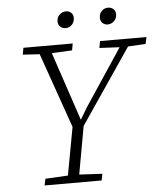

<svg xmlns="http://www.w3.org/2000/svg" viewBox="-57 -882 790 931"><g transform="rotate(-5 338.5 -416.0)"><path d="M445 -641 451 -674H677L670 -641L584 -636L336 -271Q325 -213 315 -154.5Q305 -96 294 -38L406 -32L400 0H122L129 -32L239 -38L282 -271L154 -636L72 -641L78 -674H318L312 -641L213 -636L325 -302L361 -362L543 -636ZM291 -751Q276 -751 265 -760.5Q254 -770 254 -787Q254 -807 267.5 -819.5Q281 -832 298 -832Q314 -832 324 -822.5Q334 -813 334 -797Q334 -777 321 -764Q308 -751 291 -751ZM495 -751Q481 -751 470.5 -760.5Q460 -770 460 -787Q460 -807 473 -819.5Q486 -832 503 -832Q519 -832 529.5 -822.5Q540 -813 540 -797Q540 -777 526.5 -764Q513 -751 495 -751Z"/></g></svg>

Font: Source Serif 4 SmText Light
Style: Italic
Weight: 300
Italic angle: -12°
Designer: Frank Grießhammer
Foundry: Adobe
Version: Version 4.005;hotconv 1.1.0;makeotfexe 2.6.0